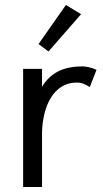

<svg xmlns="http://www.w3.org/2000/svg" viewBox="-20 -752 415 772"><path d="M245 -732 135 -575 175 -545 306 -695ZM368 -471C349 -481 322 -485 312 -485C234 -485 183 -459 149 -403V-475H73V0H149V-218C151 -325 196 -420 288 -420C310 -420 323 -413 341 -402Z"/></svg>

Font: Mint Spirit
Style: Regular
Weight: 400
Designer: HARENDAL Hirwen
Foundry: Arkandis Digital Foundry.
Version: Version 1.004;FFEdit